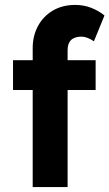

<svg xmlns="http://www.w3.org/2000/svg" viewBox="-20 -761 445 781"><path d="M113 0V-395H33V-516H113V-566Q113 -615 134.5 -655Q156 -695 195 -718Q234 -741 286 -741Q321 -741 351.5 -729Q382 -717 405 -698L362 -593Q349 -602 336 -607Q323 -612 312 -612Q255 -612 255 -557V-516H369V-395H255V0Z"/></svg>

Font: Readex Pro SemiBold
Style: Regular
Weight: 600
Designer: Bonnie Shaver-Troup, Thomas Jockin
Foundry: Lexend
Version: Version 1.204; ttfautohint (v1.8.4.7-5d5b)